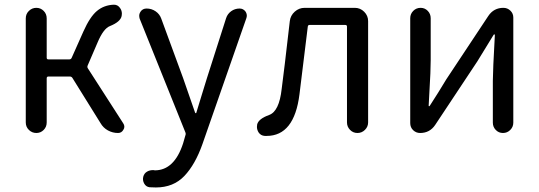

<svg xmlns="http://www.w3.org/2000/svg" viewBox="-20 -577 2339 833"><path d="M360.4 -293Q357.4 -286.1 361.3 -280.3L514.6 -42Q519.5 -35.2 519.5 -27.3Q519.5 -20.5 515.6 -14.6Q507.8 0 492.2 0Q468.8 0 448.2 -11.2Q427.7 -22.5 416 -43L293.9 -239.3Q290 -245.1 282.2 -245.1H190.4Q182.6 -245.1 182.6 -237.3V-45.9Q182.6 -26.4 169.4 -13.2Q156.2 0 137.7 0Q119.1 0 105.5 -13.2Q91.8 -26.4 91.8 -45.9V-497.1Q91.8 -516.6 105.5 -529.8Q119.1 -543 137.7 -543Q156.2 -543 169.4 -529.8Q182.6 -516.6 182.6 -497.1V-326.2Q182.6 -319.3 190.4 -319.3H280.3Q288.1 -319.3 291 -326.2L341.8 -440.4Q370.1 -503.9 400.4 -529.3Q430.7 -554.7 472.7 -556.6Q473.6 -556.6 474.6 -556.6Q491.2 -556.6 501 -542Q508.8 -531.2 508.8 -517.6Q508.8 -512.7 507.8 -507.8Q502.9 -482.4 457 -463.9Q428.7 -453.1 403.3 -392.6Z M656.2 236.3Q641.6 236.3 628.9 235.4Q613.3 233.4 605.5 219.2Q597.7 205.1 601.6 189.5Q605.5 174.8 618.2 167.5Q630.9 160.2 647.5 161.1Q649.4 162.1 651.4 162.1Q736.3 162.1 774.4 44.9L784.2 10.7Q787.1 3.9 784.2 -2.9L585.9 -496.1Q584 -502.9 584 -508.8Q584 -517.6 589.8 -526.4Q598.6 -540 616.2 -540Q637.7 -540 655.3 -527.8Q672.9 -515.6 679.7 -496.1L774.4 -238.3Q812.5 -127 826.2 -88.9Q827.1 -85.9 829.6 -85.9Q832 -85.9 832 -88.9Q837.9 -106.4 853.5 -159.2Q869.1 -211.9 877.9 -238.3L960.9 -498Q966.8 -516.6 982.9 -528.3Q999 -540 1019.5 -540Q1035.2 -540 1044.9 -527.3Q1050.8 -518.6 1050.8 -508.8Q1050.8 -503.9 1048.8 -498L858.4 47.9Q827.1 136.7 779.8 186.5Q732.4 236.3 656.2 236.3Z M1136.7 12.7Q1132.8 12.7 1128.9 12.7Q1111.3 11.7 1101.6 -2.9Q1094.7 -14.6 1094.7 -26.4Q1094.7 -31.2 1095.7 -37.1Q1101.6 -61.5 1147.5 -78.1Q1191.4 -93.8 1202.1 -191.4Q1211.9 -263.7 1237.3 -485.4Q1240.2 -509.8 1258.8 -526.4Q1277.3 -543 1301.8 -543H1519.5Q1543 -543 1560.1 -525.9Q1577.1 -508.8 1577.1 -485.4V-45.9Q1577.1 -27.3 1563.5 -13.7Q1549.8 0 1530.8 0Q1511.7 0 1498.5 -13.7Q1485.4 -27.3 1485.4 -45.9V-461.9Q1485.4 -468.8 1477.5 -468.8H1323.2Q1316.4 -468.8 1315.4 -461.9Q1286.1 -218.8 1279.3 -168Q1256.8 12.7 1136.7 12.7Z M1802.7 0Q1785.2 0 1772.5 -12.2Q1759.8 -24.4 1759.8 -43V-498Q1759.8 -516.6 1772.9 -529.8Q1786.1 -543 1804.7 -543Q1823.2 -543 1835.9 -529.8Q1848.6 -516.6 1848.6 -498V-316.4Q1848.6 -291 1847.2 -258.3Q1845.7 -225.6 1843.3 -184.1Q1840.8 -142.6 1839.8 -118.2Q1839.8 -116.2 1841.8 -116.2Q1843.8 -116.2 1844.7 -118.2Q1880.9 -173.8 1916 -232.4L2098.6 -507.8Q2122.1 -543 2164.1 -543Q2181.6 -543 2194.3 -530.8Q2207 -518.6 2207 -501V-44.9Q2207 -26.4 2193.8 -13.2Q2180.7 0 2162.1 0Q2143.6 0 2130.9 -13.2Q2118.2 -26.4 2118.2 -44.9V-226.6Q2118.2 -268.6 2127 -425.8Q2127 -427.7 2125 -427.7Q2123 -427.7 2122.1 -426.8Q2065.4 -335 2050.8 -310.5L1868.2 -35.2Q1844.7 0 1802.7 0Z"/></svg>

Font: Gen Jyuu Gothic P Regular
Style: Regular
Weight: 400
Designer: [Source Han Sans]
Ryoko NISHIZUKA  (kana & ideographs); Paul D. Hunt (Latin, Greek & Cyrillic); Wenlong ZHANG  (bopomofo
Version: Version 1.002.20150607